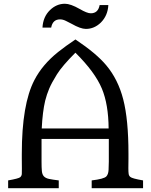

<svg xmlns="http://www.w3.org/2000/svg" viewBox="-20 -982 789 1002"><path d="M22.5 -40.5Q78.1 -50.3 85.7 -57.4Q93.3 -64.5 93.8 -74.5Q94.2 -84.5 94.2 -102.5L93.8 -152.8V-179.2Q93.8 -437.5 159.2 -563.5Q200.7 -644.5 283.7 -710.9Q323.7 -742.7 373.5 -775.9H374Q482.9 -703.1 534.2 -641.6Q596.2 -567.9 623 -463.9Q650.4 -357.4 650.4 -180.2V-152.8L649.9 -103.5Q649.9 -85 651.4 -74.7Q652.8 -64.5 660.2 -58.6Q669.4 -50.3 726.6 -40.5V0H458.5V-40.5Q522.5 -47.9 535.2 -61.5Q545.4 -72.8 546.6 -95.2Q547.9 -117.7 547.9 -138.7V-256.8H196.8V-138.7Q196.8 -106.9 198.5 -89.1Q200.2 -71.3 209 -61.8Q217.8 -52.2 235.8 -48.3Q253.9 -44.4 286.6 -40.5V0H22.5ZM546.9 -311.5Q545.9 -437.5 511.7 -519.5Q475.6 -606 373.5 -707Q304.7 -638.2 277.1 -594Q249.5 -549.8 236.8 -519.5Q224.1 -489.3 215.8 -456.5Q202.1 -398.9 197.8 -311.5ZM293.5 -880.9Q254.9 -880.9 247.1 -837.9H201.7Q204.6 -894 240.7 -929.2Q274.9 -962.4 318.8 -962.4Q348.1 -962.4 396 -935.1Q434.6 -912.6 453.6 -912.6Q492.2 -912.6 500 -955.6H545.4Q542.5 -900.4 506.3 -864.3Q472.2 -831.1 428.2 -831.1Q400.4 -831.1 353.5 -857.9L322.8 -873.5Q307.6 -880.9 293.5 -880.9Z"/></svg>

Font: Metamorphous
Style: Regular
Weight: 400
Designer: James Grieshaber
Foundry: James Grieshaber
Version: Version 1.001